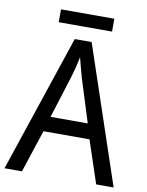

<svg xmlns="http://www.w3.org/2000/svg" viewBox="-93 -920 756 986"><g transform="rotate(10 285.0 -427.0)"><path d="M422 -854H144V-787H422ZM478 0H569L328 -716H240L0 0H91L164 -222H404ZM311 -524 381 -301H187L257 -524C265 -551 276 -592 283 -629C289 -602 305 -547 311 -524Z"/></g></svg>

Font: Noto Sans Lao SemiCondensed
Style: Regular
Weight: 400
Width: 4
Designer: Monotype Design Team
Foundry: Monotype Imaging Inc.
Version: Version 2.004